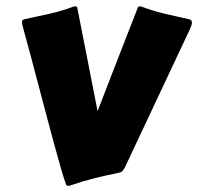

<svg xmlns="http://www.w3.org/2000/svg" viewBox="-20 -565 630 610"><path d="M417.5 -540Q419.4 -544.9 424.8 -544.9Q425.8 -544.9 426.8 -544.7Q427.7 -544.4 428.7 -544.4Q465.3 -530.3 503.9 -521.2Q542.5 -512.2 580.6 -503.9Q589.8 -502 589.8 -493.2Q589.8 -486.8 584 -473.6L382.8 -45.9Q378.9 -37.1 376 -31.7Q373 -26.4 370.1 -22.9Q367.2 -19.5 363.8 -18.1Q360.4 -16.6 355.5 -15.6Q318.4 -8.3 280.3 1.2Q242.2 10.7 201.2 24.9Q200.2 24.9 199.7 25.1Q199.2 25.4 198.7 25.4H195.3Q192.9 25.4 191.4 23.7Q189.9 22 189.5 20.5Q182.1 -0.5 172.6 -33.7Q163.1 -66.9 151.9 -107.9Q140.6 -148.9 128.4 -195.3Q116.2 -241.7 103.5 -289.6Q90.8 -337.4 78.4 -384.5Q65.9 -431.6 54.2 -473.6Q49.8 -488.8 49.8 -495.1Q49.8 -502 57.6 -503.9Q95.7 -512.2 136.7 -521.2Q177.7 -530.3 214.4 -544.4Q215.8 -544.9 218.8 -544.9Q225.1 -544.9 225.6 -540L290 -211.9Q292.5 -217.8 298.3 -233.2Q304.2 -248.5 312.5 -270Q320.8 -291.5 330.8 -317.4Q340.8 -343.3 351.3 -370.1Q361.8 -397 372.1 -423.6Q382.3 -450.2 391.4 -473.1Q400.4 -496.1 407.2 -513.7Q414.1 -531.2 417.5 -540Z"/></svg>

Font: Carter One
Style: Regular
Weight: 400
Designer: vernon adams
Foundry: vernon adams
Version: Version 1.000